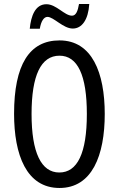

<svg xmlns="http://www.w3.org/2000/svg" viewBox="-20 -925 590 955"><path d="M128 -782H178C184 -819 198 -841 216 -841C247 -841 294 -783 342 -783C387 -783 419 -826 424 -905H373C367 -870 358 -847 338 -847C301 -847 260 -904 211 -904C155 -904 134 -845 128 -782ZM501 -358C501 -563 438 -724 276 -724C126 -724 50 -603 50 -359C50 -156 111 10 276 10C438 10 501 -152 501 -358ZM137 -358C137 -549 183 -648 276 -648C366 -648 412 -551 412 -358C412 -163 365 -67 275 -67C185 -67 137 -166 137 -358Z"/></svg>

Font: Noto Sans Lao Looped ExtraCondensed
Style: Regular
Weight: 400
Width: 2
Designer: Mark Frömberg, Ben Mitchell
Foundry: The Fontpad Ltd
Version: Version 1.002